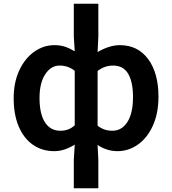

<svg xmlns="http://www.w3.org/2000/svg" viewBox="-20 -794 919 1025"><path d="M374 59 379 -22Q323 13 270 13Q205 13 156 -21Q107 -55 80 -118.5Q53 -182 53 -270Q53 -354 83 -418.5Q113 -483 163 -518Q213 -553 270 -553Q302 -553 327.5 -544.5Q353 -536 379 -520L374 -599V-774H505V-599L501 -516Q529 -533 560 -543Q591 -553 619 -553Q716 -553 771 -478.5Q826 -404 826 -278Q826 -189 796 -123Q766 -57 716 -22Q666 13 607 13Q551 13 501 -20L505 59V211H374ZM379 -125V-416Q344 -444 298 -444Q252 -444 221.5 -397.5Q191 -351 191 -271Q191 -186 220 -141Q249 -96 302 -96Q324 -96 342.5 -102.5Q361 -109 379 -125ZM690 -276Q690 -357 664 -400.5Q638 -444 584 -444Q538 -444 501 -415V-123Q535 -96 580 -96Q630 -96 660 -142.5Q690 -189 690 -276Z"/></svg>

Font: Nebula Sans Semibold
Style: Regular
Weight: 600
Designer: Paul D. Hunt for Adobe (as Source Sans)
Foundry: Nebula Entertainment & Broadcasting LLC
Version: Version 1.010